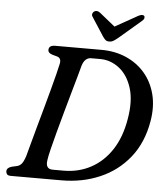

<svg xmlns="http://www.w3.org/2000/svg" viewBox="-59 -954 873 1007"><g transform="rotate(5 377.0 -450.5)"><path d="M10 -22Q10.5 -41.5 37 -48.5L64 -54.5Q77 -57.5 87.2 -69Q97.5 -80.5 107.5 -111.5Q113 -132.5 123.8 -172Q134.5 -211.5 148.2 -261.5Q162 -311.5 176.8 -364.5Q191.5 -417.5 204.5 -466.2Q217.5 -515 227 -552.2Q236.5 -589.5 240 -607.5Q247 -639 221.5 -645.5L198 -652Q174.5 -659 174.5 -675Q174.5 -700 208.5 -700H452Q523 -700 581.8 -674.5Q640.5 -649 680.8 -602.2Q721 -555.5 737.5 -491Q754 -426.5 740.5 -348.5Q721 -235 658.8 -157.2Q596.5 -79.5 504.2 -39.8Q412 0 301.5 0H36.5Q21 0 15.8 -6.2Q10.5 -12.5 10 -22ZM309 -51.5Q387.5 -51.5 452.2 -86.2Q517 -121 560.8 -187.5Q604.5 -254 620.5 -350Q637.5 -447.5 616 -514.8Q594.5 -582 549 -616.8Q503.5 -651.5 450 -651.5H402Q368.5 -651.5 355 -608.5Q350.5 -591 339.8 -552.5Q329 -514 314.5 -463.2Q300 -412.5 284.8 -357.2Q269.5 -302 255.5 -250.2Q241.5 -198.5 231.8 -158.5Q222 -118.5 219.5 -99Q212 -51.5 252 -51.5ZM535 -771Q521.5 -760 511.2 -753.5Q501 -747 488.5 -747Q475 -747 468 -753.5Q461 -760 453.5 -771L390 -869Q384.5 -877.5 387.2 -885.2Q390 -893 396 -897Q410 -906 426.5 -894L509 -827.5L627.5 -894Q650 -906 659.5 -897Q663 -893 661.5 -885.2Q660 -877.5 649.5 -869Z"/></g></svg>

Font: Fraunces 9pt S050
Style: Italic
Weight: 400
Italic angle: -16°
Version: Version 1.000; ttfautohint (v1.8.3)